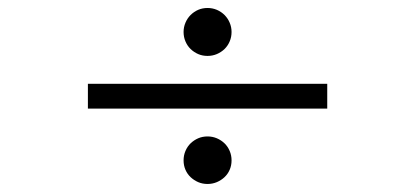

<svg xmlns="http://www.w3.org/2000/svg" viewBox="-20 -541 1040 481"><path d="M560.1 -139.2Q560.1 -126.5 555.4 -115.7Q550.8 -105 542.5 -97.2Q534.2 -89.4 523.2 -84.7Q512.2 -80.1 500 -80.1Q487.3 -80.1 476.6 -84.7Q465.8 -89.4 457.5 -97.2Q449.2 -105 444.6 -115.7Q439.9 -126.5 439.9 -139.2Q439.9 -151.9 444.6 -162.8Q449.2 -173.8 457.5 -181.9Q465.8 -189.9 476.6 -194.6Q487.3 -199.2 500 -199.2Q512.2 -199.2 523.2 -194.6Q534.2 -189.9 542.5 -181.9Q550.8 -173.8 555.4 -162.8Q560.1 -151.9 560.1 -139.2ZM200.2 -269V-331.1H799.8V-269ZM560.1 -460.9Q560.1 -448.2 555.4 -437.3Q550.8 -426.3 542.5 -418.2Q534.2 -410.2 523.2 -405.5Q512.2 -400.9 500 -400.9Q487.3 -400.9 476.6 -405.5Q465.8 -410.2 457.5 -418.2Q449.2 -426.3 444.6 -437.3Q439.9 -448.2 439.9 -460.9Q439.9 -473.1 444.6 -484.1Q449.2 -495.1 457.5 -503.4Q465.8 -511.7 476.6 -516.4Q487.3 -521 500 -521Q512.2 -521 523.2 -516.4Q534.2 -511.7 542.5 -503.4Q550.8 -495.1 555.4 -484.1Q560.1 -473.1 560.1 -460.9Z"/></svg>

Font: Charis SIL APac
Style: Bold Italic
Weight: 700
Italic angle: -11°
Foundry: SIL International
Version: Version 5.000